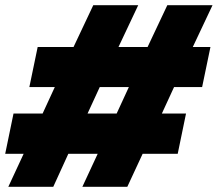

<svg xmlns="http://www.w3.org/2000/svg" viewBox="-24 -719 838 739"><path d="M67 -127H-4L28 -282H140L187 -384H89L121 -538H259L335 -699H508L432 -538H544L620 -699H794L718 -538H786L754 -384H646L599 -282H692L660 -127H525L466 0H293L352 -127H239L181 0H8ZM425 -282 472 -384H360L313 -282Z"/></svg>

Font: Readiness ExtraBold
Style: Italic
Weight: 800
Italic angle: -12°
Designer: Katatrad Team
Foundry: CadsonDemak
Version: Version 1.00;January 16, 2020;FontCreator 12.0.0.2550 64-bit